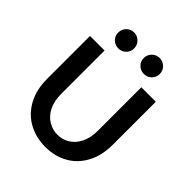

<svg xmlns="http://www.w3.org/2000/svg" viewBox="-258 -1134 1304 1304"><g transform="rotate(45 393.5 -482.5)"><path d="M196 -894Q196 -926 218 -948.5Q240 -971 273 -971Q304 -971 326.5 -948.5Q349 -926 349 -894Q349 -862 327 -840Q305 -818 273 -818Q240 -818 218 -840Q196 -862 196 -894ZM441 -894Q441 -926 463.5 -948.5Q486 -971 518 -971Q550 -971 572.5 -948.5Q595 -926 595 -894Q595 -862 572.5 -840Q550 -818 518 -818Q486 -818 463.5 -840Q441 -862 441 -894ZM77 -331V-742H217V-324Q217 -256 241.5 -208Q266 -160 307 -135.5Q348 -111 395 -111H396Q442 -111 482 -135.5Q522 -160 546 -208Q570 -256 570 -324V-742H709V-331Q709 -224 667.5 -148Q626 -72 555 -33Q484 6 396 6H395Q306 6 234 -33Q162 -72 119.5 -148Q77 -224 77 -331Z"/></g></svg>

Font: 카카오 큰글씨 ExtraBold
Style: Regular
Weight: 800
Designer: Park Young-rak; Lee Sang-min; Kim Jung-jin; Min Bon; Park Min-gyu;
Foundry: Kakao Corporation
Version: Version 2.003